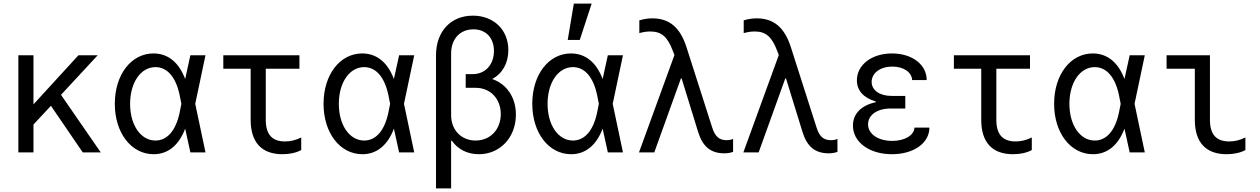

<svg xmlns="http://www.w3.org/2000/svg" viewBox="-20 -847 7000 1067"><path d="M82 0H166V-155L263 -259L440 0H540L319 -320L523 -540H416L166 -267V-540H82Z M833 -550C709 -550 618 -432 618 -270C618 -109 709 10 834 10C913 10 974 -39 1009 -132L1038 0H1122L1065 -270L1122 -540H1038L1009 -408C974 -501 913 -550 833 -550ZM978 -220C957 -121 909 -66 844 -66C762 -66 703 -152 703 -270C703 -388 762 -474 844 -474C909 -474 957 -419 978 -320L988 -270Z M1457 -181V-465H1644V-540H1221V-465H1373V-181C1373 -56 1434 10 1550 10C1590 10 1626 2 1654 -13V-83C1624 -68 1594 -61 1564 -61C1492 -61 1457 -100 1457 -181Z M1993 -550C1869 -550 1778 -432 1778 -270C1778 -109 1869 10 1994 10C2073 10 2134 -39 2169 -132L2198 0H2282L2225 -270L2282 -540H2198L2169 -408C2134 -501 2073 -550 1993 -550ZM2138 -220C2117 -121 2069 -66 2004 -66C1922 -66 1863 -152 1863 -270C1863 -388 1922 -474 2004 -474C2069 -474 2117 -419 2138 -320L2148 -270Z M2487 -65H2491C2525 -17 2577 10 2641 10C2759 10 2847 -83 2847 -210C2847 -306 2796 -380 2715 -408C2771 -437 2805 -495 2805 -569C2805 -681 2724 -760 2608 -760C2485 -760 2403 -672 2403 -540V200H2487ZM2487 -207V-550C2487 -630 2536 -684 2611 -684C2680 -684 2725 -637 2725 -564C2725 -488 2677 -435 2607 -435H2568V-359H2624C2706 -359 2763 -297 2763 -213C2763 -128 2705 -66 2623 -66C2545 -66 2487 -123 2487 -207Z M3153 -550C3029 -550 2938 -432 2938 -270C2938 -109 3029 10 3154 10C3233 10 3294 -39 3329 -132L3358 0H3442L3385 -270L3442 -540H3358L3329 -408C3294 -501 3233 -550 3153 -550ZM3298 -220C3277 -121 3229 -66 3164 -66C3082 -66 3023 -152 3023 -270C3023 -388 3082 -474 3164 -474C3229 -474 3277 -419 3298 -320L3308 -270ZM3268 -827H3169L3135 -625H3202Z M3531 0H3616L3764 -411H3768L3859 -116C3884 -33 3929 5 4005 5C4023 5 4037 3 4054 -3V-75C4043 -70 4031 -68 4018 -68C3976 -68 3953 -89 3937 -141L3795 -585C3759 -697 3698 -745 3605 -745C3582 -745 3560 -742 3533 -734V-663C3554 -669 3574 -672 3594 -672C3656 -672 3690 -643 3720 -562L3728 -541Z M4111 0H4196L4344 -411H4348L4439 -116C4464 -33 4509 5 4585 5C4603 5 4617 3 4634 -3V-75C4623 -70 4611 -68 4598 -68C4556 -68 4533 -89 4517 -141L4375 -585C4339 -697 4278 -745 4185 -745C4162 -745 4140 -742 4113 -734V-663C4134 -669 4154 -672 4174 -672C4236 -672 4270 -643 4300 -562L4308 -541Z M5049 -402H5130C5130 -488 5049 -550 4937 -550C4824 -550 4742 -486 4742 -401C4742 -345 4778 -303 4847 -283V-279C4767 -262 4720 -215 4720 -149C4720 -57 4811 10 4937 10C5058 10 5145 -52 5145 -138H5062C5060 -95 5008 -64 4938 -64C4859 -64 4804 -103 4804 -156C4804 -208 4855 -244 4929 -244H5011V-314H4934C4868 -314 4824 -346 4824 -392C4824 -441 4872 -477 4939 -477C5001 -477 5047 -446 5049 -402Z M5517 -181V-465H5704V-540H5281V-465H5433V-181C5433 -56 5494 10 5610 10C5650 10 5686 2 5714 -13V-83C5684 -68 5654 -61 5624 -61C5552 -61 5517 -100 5517 -181Z M6053 -550C5929 -550 5838 -432 5838 -270C5838 -109 5929 10 6054 10C6133 10 6194 -39 6229 -132L6258 0H6342L6285 -270L6342 -540H6258L6229 -408C6194 -501 6133 -550 6053 -550ZM6198 -220C6177 -121 6129 -66 6064 -66C5982 -66 5923 -152 5923 -270C5923 -388 5982 -474 6064 -474C6129 -474 6177 -419 6198 -320L6208 -270Z M6704 -540H6463V-465H6620V-181C6620 -56 6681 10 6797 10C6837 10 6873 2 6901 -13V-83C6871 -68 6841 -61 6811 -61C6739 -61 6704 -100 6704 -181Z"/></svg>

Font: CommitMono-dimboump
Style: Regular
Weight: 400
Monospace: yes
Designer: Eigil Nikolajsen
Foundry: Eigil Nikolajsen
Version: Version 1.143